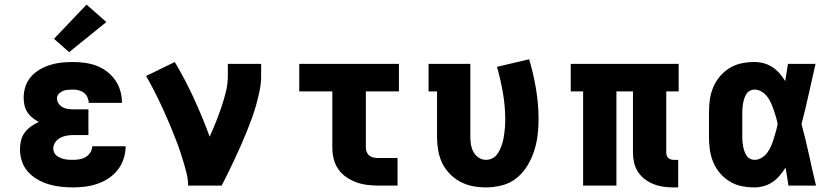

<svg xmlns="http://www.w3.org/2000/svg" viewBox="-20 -808 3640 836"><path d="M298 8Q271 8 244.5 5Q218 2 192.5 -5.5Q167 -13 143.5 -26.5Q120 -40 102 -60Q84 -80 75.5 -105.5Q67 -131 67 -158Q67 -177 71.5 -196Q76 -215 87.5 -230.5Q99 -246 115 -257.5Q131 -269 149 -277Q134 -285 121 -295.5Q108 -306 99 -320Q90 -334 86.5 -350Q83 -366 83 -383Q83 -408 91 -432Q99 -456 115.5 -474.5Q132 -493 153.5 -505.5Q175 -518 199 -525.5Q223 -533 248 -535.5Q273 -538 297 -538Q323 -538 349 -534.5Q375 -531 399.5 -522Q424 -513 445 -497Q466 -481 481 -460Q496 -439 503.5 -413.5Q511 -388 511 -362Q511 -361 511 -361Q511 -361 511 -360H366Q366 -360 366 -360.5Q366 -361 366 -361Q366 -373 360.5 -385Q355 -397 345 -404.5Q335 -412 322.5 -415Q310 -418 297 -418Q286 -418 275 -417Q264 -416 254 -412Q244 -408 236 -399.5Q228 -391 228 -380Q228 -368 235 -357.5Q242 -347 253 -341Q264 -335 276 -333.5Q288 -332 300 -332H365V-220H300Q285 -220 270.5 -217.5Q256 -215 242.5 -208Q229 -201 220.5 -188.5Q212 -176 212 -161Q212 -152 216 -143.5Q220 -135 227.5 -129.5Q235 -124 243.5 -120.5Q252 -117 261 -115Q270 -113 279.5 -112.5Q289 -112 298 -112Q312 -112 326.5 -114.5Q341 -117 353.5 -124.5Q366 -132 373.5 -144.5Q381 -157 382 -171H527Q527 -144 518.5 -117.5Q510 -91 493.5 -69.5Q477 -48 454 -32.5Q431 -17 405 -8Q379 1 352 4.5Q325 8 298 8ZM281 -581 215 -639 357 -788 443 -712Z M799 0Q799 -26 793 -51Q787 -76 779.5 -100.5Q772 -125 764 -149.5Q756 -174 746.5 -198Q737 -222 727.5 -245.5Q718 -269 707.5 -293Q697 -317 686.5 -340Q676 -363 664.5 -386Q653 -409 641 -432Q629 -455 616 -477L741 -538Q787 -461 824.5 -379Q862 -297 893 -213Q907 -244 920 -276.5Q933 -309 944 -341.5Q955 -374 963.5 -408Q972 -442 972 -477V-530H1117V-477Q1117 -445 1110.5 -413.5Q1104 -382 1095.5 -351.5Q1087 -321 1076 -291Q1065 -261 1053 -231.5Q1041 -202 1028 -172.5Q1015 -143 1001.5 -114.5Q988 -86 974 -57Q960 -28 945 0Z M1627 0Q1603 0 1578.5 -3Q1554 -6 1531 -14.5Q1508 -23 1487.5 -37Q1467 -51 1453 -71.5Q1439 -92 1433 -116Q1427 -140 1427 -165V-410H1283V-530H1717V-410H1573V-165Q1573 -155 1577 -145.5Q1581 -136 1589 -130Q1597 -124 1607 -122Q1617 -120 1627 -120H1711V0Z M2096 8Q2067 8 2038.5 2.5Q2010 -3 1984.5 -16.5Q1959 -30 1938.5 -51Q1918 -72 1905.5 -98Q1893 -124 1888 -152.5Q1883 -181 1883 -210V-410H1846V-530H2028V-210Q2028 -193 2031 -176.5Q2034 -160 2042 -145.5Q2050 -131 2064.5 -121.5Q2079 -112 2096 -112Q2109 -112 2121.5 -117.5Q2134 -123 2142.5 -133.5Q2151 -144 2156.5 -156Q2162 -168 2166 -180.5Q2170 -193 2172.5 -206Q2175 -219 2176.5 -232.5Q2178 -246 2179 -259Q2180 -272 2180 -286Q2180 -344 2170 -402.5Q2160 -461 2144 -517L2284 -550Q2303 -486 2314 -420Q2325 -354 2325 -287Q2325 -252 2320.5 -217Q2316 -182 2305 -148.5Q2294 -115 2275 -84.5Q2256 -54 2228.5 -32Q2201 -10 2166 -1Q2131 8 2096 8Z M2913 8Q2891 8 2869 5Q2847 2 2826.5 -6Q2806 -14 2788 -27.5Q2770 -41 2758 -59.5Q2746 -78 2741 -99.5Q2736 -121 2736 -143V-410H2664V0H2519V-410H2465V-530H2935V-410H2881V-143Q2881 -137 2883 -131Q2885 -125 2889.5 -120.5Q2894 -116 2900.5 -114Q2907 -112 2913 -112H2933V8Z M3265 8Q3237 8 3209.5 2.5Q3182 -3 3158 -17.5Q3134 -32 3115.5 -53.5Q3097 -75 3086 -101Q3075 -127 3071 -154.5Q3067 -182 3067 -210V-320Q3067 -348 3071 -375.5Q3075 -403 3086 -429Q3097 -455 3115.5 -476.5Q3134 -498 3158 -512.5Q3182 -527 3209.5 -532.5Q3237 -538 3265 -538Q3286 -538 3306 -532.5Q3326 -527 3343.5 -515.5Q3361 -504 3374.5 -488.5Q3388 -473 3399 -455Q3402 -474 3405 -492.5Q3408 -511 3411 -530H3531Q3516 -465 3501.5 -399Q3487 -333 3470 -268Q3488 -201 3502.5 -134Q3517 -67 3533 0H3413Q3410 -20 3407 -39.5Q3404 -59 3400 -78Q3389 -60 3375.5 -44Q3362 -28 3344.5 -16Q3327 -4 3306.5 2Q3286 8 3265 8ZM3265 -112Q3282 -112 3296.5 -121Q3311 -130 3321 -143.5Q3331 -157 3337.5 -172.5Q3344 -188 3349 -204Q3354 -220 3358.5 -236Q3363 -252 3366 -268Q3363 -284 3358.5 -299.5Q3354 -315 3348.5 -330.5Q3343 -346 3336.5 -360.5Q3330 -375 3320 -388Q3310 -401 3295.5 -409.5Q3281 -418 3265 -418Q3255 -418 3245.5 -413Q3236 -408 3230.5 -399.5Q3225 -391 3221.5 -381Q3218 -371 3216 -361Q3214 -351 3213 -340.5Q3212 -330 3212 -320V-210Q3212 -200 3213 -189.5Q3214 -179 3216 -169Q3218 -159 3221.5 -149Q3225 -139 3230.5 -130.5Q3236 -122 3245.5 -117Q3255 -112 3265 -112Z"/></svg>

Font: Iosevka Slab Heavy Extended
Style: Regular
Weight: 900
Width: 7
Monospace: yes
Designer: Belleve Invis
Foundry: Belleve Invis
Version: Version 11.1.0; ttfautohint (v1.8.3)